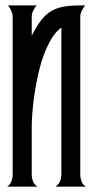

<svg xmlns="http://www.w3.org/2000/svg" viewBox="-20 -704 358 724"><path d="M6.8 0Q18.6 -8.3 23.2 -20.8Q27.8 -33.2 27.8 -46.4V-639.6Q27.8 -652.3 22.5 -663.3Q17.1 -674.3 10.3 -683.6H117.7Q110.4 -674.3 105 -663.3Q99.6 -652.3 99.6 -639.6V-569.3Q116.7 -603 133.3 -625.2Q149.9 -647.5 170.4 -660.4Q190.9 -673.3 218 -678.5Q245.1 -683.6 282.7 -683.6H300.8Q293.9 -674.3 288.3 -663.3Q282.7 -652.3 282.7 -639.6V-46.4Q282.7 -33.2 287.1 -20.5Q291.5 -7.8 304.2 0H189Q201.2 -8.3 206.3 -20.3Q211.4 -32.2 211.4 -46.4V-600.1Q190.4 -585 174.1 -557.9Q157.7 -530.8 145.3 -496.8Q132.8 -462.9 124.3 -424.8Q115.7 -386.7 110.1 -349.9Q104.5 -313 102.1 -279.8Q99.6 -246.6 99.6 -223.1V-46.4Q99.6 -33.2 104.5 -20.5Q109.4 -7.8 121.1 0Z"/></svg>

Font: XAYAX
Style: Regular
Weight: 400
Designer: Peter Wiegel
Foundry: Peter Wiegel
Version: Version 1.000 2009 initial release